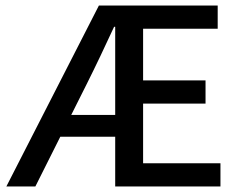

<svg xmlns="http://www.w3.org/2000/svg" viewBox="-20 -675 868 695"><path d="M3 0 338 -655H768V-571H498V-384H724V-300H498V-84H778V0H397V-578H393Q369 -526 344 -473.5Q319 -421 294 -371L108 0ZM153 -180V-259H455V-180Z"/></svg>

Font: Source Sans 3 ExtraLight Medium
Style: Regular
Weight: 500
Version: Version 3.052;hotconv 1.1.0;makeotfexe 2.6.0